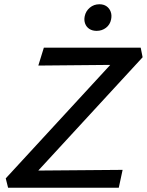

<svg xmlns="http://www.w3.org/2000/svg" viewBox="-20 -882 690 902"><path d="M18 0 7 -44 567 -652 596 -578 160 -574 186 -658H641L650 -613L91 -6L66 -80L556 -84L538 0ZM434 -737Q414 -737 400 -746Q386 -755 380 -771Q374 -787 378 -806Q383 -830 402 -846Q421 -862 447 -862Q467 -862 480.5 -852.5Q494 -843 500 -827Q506 -811 502 -791Q497 -766 478 -751.5Q459 -737 434 -737Z"/></svg>

Font: Ysabeau Infant SemiBold
Style: Italic
Weight: 600
Italic angle: -12°
Designer: Christian Thalmann (Catharsis Fonts)
Version: Version 2.002; featfreeze: ss01,ss02,lnum